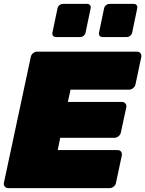

<svg xmlns="http://www.w3.org/2000/svg" viewBox="-23 -965 746 985"><path d="M19 0Q8 0 1.5 -8Q-5 -16 -3 -27L135 -673Q137 -684 146.5 -692Q156 -700 167 -700H680Q691 -700 697.5 -692Q704 -684 702 -673L672 -532Q670 -521 660 -513Q650 -505 639 -505H339L325 -442H603Q614 -442 620.5 -434Q627 -426 625 -415L597 -285Q595 -274 585 -266Q575 -258 564 -258H286L273 -195H581Q592 -195 598 -187Q604 -179 602 -168L572 -27Q570 -16 560.5 -8Q551 0 540 0ZM503 -775Q493 -775 488 -781.5Q483 -788 485 -798L511 -922Q513 -932 521 -938.5Q529 -945 539 -945H663Q673 -945 678 -938.5Q683 -932 681 -922L655 -798Q653 -788 645 -781.5Q637 -775 627 -775ZM264 -775Q254 -775 249 -781.5Q244 -788 246 -798L272 -922Q274 -932 282 -938.5Q290 -945 300 -945H424Q434 -945 439 -938.5Q444 -932 442 -922L416 -798Q414 -788 406 -781.5Q398 -775 388 -775Z"/></svg>

Font: Rubik Black
Style: Italic
Weight: 900
Italic angle: -12°
Designer: Hubert and Fischer
Foundry: Hubert and Fischer
Version: Version 2.300;gftools[0.9.30]